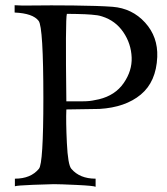

<svg xmlns="http://www.w3.org/2000/svg" viewBox="-20 -713 641 735"><path d="M582 -495Q578 -400 519 -351Q460 -302 361 -296L234 -294Q232 -249 236 -165.5Q240 -82 253 -67Q285 -29 346 -29V2Q338 -2 273.5 -5Q209 -8 186 -8Q168 -8 106.5 -5.5Q45 -3 37 0V-29Q98 -29 129 -67Q146 -86 146 -337Q146 -609 128 -633Q106 -662 36 -665V-693Q58 -691 112 -692Q166 -693 261 -692Q356 -691 411 -687Q486 -681 535.5 -626.5Q585 -572 582 -495ZM484 -493Q482 -546 452 -590Q422 -634 371 -650Q362 -653 352.5 -654.5Q343 -656 329.5 -657Q316 -658 306 -658.5Q296 -659 273.5 -659.5Q251 -660 236 -660Q230 -641 234 -325Q245 -325 264 -325Q283 -325 290.5 -325Q298 -325 310.5 -325.5Q323 -326 334 -328Q345 -330 359 -333Q421 -348 453.5 -395Q486 -442 484 -493Z"/></svg>

Font: GFS Artemisia
Style: Regular
Weight: 400
Designer: Takis Katsoulidis and George D. Matthiopoulos
Foundry: Takis Katsoulidis and George D. Matthiopoulos
Version: Version 1.0